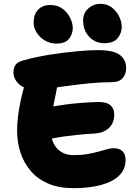

<svg xmlns="http://www.w3.org/2000/svg" viewBox="-20 -973 717 1000"><path d="M362 7Q287 7 232 -16.5Q177 -40 141 -81.5Q105 -123 87 -177.5Q69 -232 69 -293Q69 -323 73 -360Q77 -397 85.5 -438.5Q94 -480 106 -523Q117 -564 144.5 -585Q172 -606 210 -606Q230 -606 245.5 -598.5Q261 -591 270 -577Q279 -563 279 -542Q279 -521 270.5 -483Q262 -445 253.5 -396Q245 -347 245 -291Q245 -255 259 -226.5Q273 -198 299.5 -181.5Q326 -165 363 -165Q403 -165 435 -170.5Q467 -176 492 -183Q517 -190 536.5 -195.5Q556 -201 571 -201Q602 -201 618 -185.5Q634 -170 634 -139Q634 -92 601.5 -59.5Q569 -27 508 -10Q447 7 362 7ZM202 -241Q179 -236 166 -246.5Q153 -257 148 -277.5Q143 -298 143 -322Q143 -353 161.5 -377Q180 -401 208 -408Q232 -414 259.5 -419Q287 -424 320.5 -428.5Q354 -433 395.5 -436.5Q437 -440 489 -442Q536 -442 555.5 -424.5Q575 -407 575 -378Q575 -332 547.5 -306.5Q520 -281 478 -278Q428 -275 388 -271Q348 -267 315.5 -262.5Q283 -258 255.5 -252.5Q228 -247 202 -241ZM171 -506Q112 -506 81 -533Q50 -560 50 -597Q50 -616 59.5 -633Q69 -650 103 -659Q168 -677 241.5 -688.5Q315 -700 381 -706Q447 -712 490 -712Q571 -712 604 -687Q637 -662 637 -618Q637 -587 618.5 -566Q600 -545 564 -545Q506 -545 445.5 -539Q385 -533 330.5 -525.5Q276 -518 234 -512Q192 -506 171 -506ZM522 -748Q476 -748 444.5 -781.5Q413 -815 413 -867Q413 -905 440 -929Q467 -953 504 -953Q538 -953 562.5 -934Q587 -915 600.5 -887.5Q614 -860 614 -833Q614 -801 593 -774.5Q572 -748 522 -748ZM273 -746Q241 -746 214 -762Q187 -778 171 -803Q155 -828 155 -856Q155 -898 178.5 -922.5Q202 -947 242 -947Q279 -947 305 -928Q331 -909 345 -881Q359 -853 359 -826Q359 -796 339.5 -771Q320 -746 273 -746Z"/></svg>

Font: Shantell Sans ExtraBold
Style: Regular
Weight: 800
Designer: Stephen Nixon, Anya Danilova, Shantell Martin
Foundry: Arrow Type
Version: Version 1.011;[c5ecc13dd]